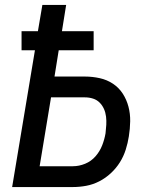

<svg xmlns="http://www.w3.org/2000/svg" viewBox="-20 -755 640 775"><path d="M29 0 121 -552H67V-629H133L151 -735H247L230 -629H358V-552H217L200 -446H323Q353 -446 382.5 -439.5Q412 -433 436 -417Q460 -401 475.5 -377Q491 -353 498.5 -324.5Q506 -296 505.5 -265.5Q505 -235 500 -204Q496 -178 487.5 -151Q479 -124 464 -100Q449 -76 427.5 -56Q406 -36 380.5 -23Q355 -10 328 -5Q301 0 274 0ZM274 -84Q299 -84 323.5 -94Q348 -104 365.5 -124Q383 -144 392.5 -168.5Q402 -193 406 -217Q408 -234 409 -251Q410 -268 408 -284.5Q406 -301 399.5 -315.5Q393 -330 382 -341Q371 -352 355.5 -357Q340 -362 323 -362H186L140 -84Z"/></svg>

Font: Iosevka SS04 Md Ex Obl
Style: Regular
Weight: 500
Width: 7
Italic angle: -9°
Monospace: yes
Designer: Belleve Invis
Foundry: Belleve Invis
Version: Version 19.0.0; ttfautohint (v1.8.4)